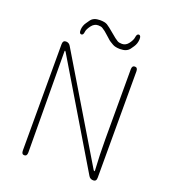

<svg xmlns="http://www.w3.org/2000/svg" viewBox="-161 -1033 1019 1150"><g transform="rotate(20 348.0 -458.0)"><path d="M127 0Q110 0 110 -24V-702Q110 -726 130 -726Q149 -726 159 -709L548 -60Q552 -54 554.5 -54Q557 -54 557 -59Q551 -159 551 -259V-702Q551 -726 569 -726Q587 -726 587 -702V-24Q587 0 567 0Q547 0 537 -17L149 -666Q145 -672 143 -672Q141 -672 141 -667L145 -24Q145 0 127 0ZM449 -794Q418 -794 401 -804Q391 -810 381 -816Q375 -819 357 -836Q349 -844 340 -851L325 -864Q316 -871 306 -877Q297 -883 278 -883Q253 -883 235.5 -859.5Q218 -836 216 -820Q214 -796 200 -797Q187 -798 188 -822Q189 -849 205 -871Q212 -881 219 -891Q236 -916 278 -916Q308 -916 324 -907Q335 -900 345 -892L401 -846Q410 -839 420 -833Q430 -827 449 -827Q474 -827 491 -850.5Q508 -874 510 -891Q513 -915 527 -914Q540 -912 539 -889Q538 -861 523 -839Q516 -829 509 -819Q491 -794 449 -794Z"/></g></svg>

Font: Resource Han Rounded JP ExtraLight
Style: Regular
Weight: 250
Designer: Cyano Hao (round all glyphs); Ryoko NISHIZUKA 西塚涼子 (kana, bopomofo & ideographs); Paul D. Hunt (Latin, Greek & Cyrillic)
Foundry: Cyano Hao
Version: 0.990